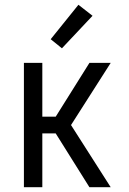

<svg xmlns="http://www.w3.org/2000/svg" viewBox="-20 -783 540 803"><path d="M354 0 213 -225H157V0H80V-520H157V-295H213L354 -520H443L277 -260L443 0ZM239 -581 192 -619 308 -763 367 -717Z"/></svg>

Font: Iosevka
Style: Regular
Weight: 400
Monospace: yes
Designer: Belleve Invis
Foundry: Belleve Invis
Version: Version 33.2.3; ttfautohint (v1.8.4)